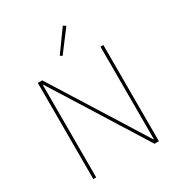

<svg xmlns="http://www.w3.org/2000/svg" viewBox="-214 -1069 1119 1207"><g transform="rotate(-30 346.0 -465.5)"><path d="M552 0 239 -501 132 -671H129V-501V0H108V-698H140L454 -197L560 -27H563V-197V-698H584V0ZM443 -919 328 -767 313 -777 424 -931Z"/></g></svg>

Font: IBM Plex Sans Thin
Style: Regular
Weight: 250
Designer: Mike Abbink, Paul van der Laan, Pieter van Rosmalen
Foundry: Bold Monday
Version: Version 3.201